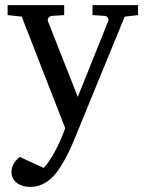

<svg xmlns="http://www.w3.org/2000/svg" viewBox="-20 -502 570 751"><path d="M467.8 -437 275.9 30.8Q271 43 262.2 63.5Q253.4 84 241.5 107.2Q229.5 130.4 215.1 152.8Q200.7 175.3 185.1 190.9Q167 209 145.3 219Q123.5 229 98.1 229Q80.6 229 66.9 224.4Q53.2 219.7 43.9 211.9Q34.7 204.1 29.8 193.6Q24.9 183.1 24.9 171.9Q24.9 154.8 32.5 140.4Q40 126 57.1 111.8L150.9 154.8Q163.1 142.6 175.8 122.8Q188.5 103 199.7 81.1Q210.9 59.1 220.2 37.4Q229.5 15.6 234.9 -1L64.9 -437L9.8 -442.9V-481.9H231V-442.9L183.1 -439.9Q174.8 -439 169.9 -432.6Q165 -426.3 168 -418L284.2 -123L402.8 -418Q406.2 -425.8 401.9 -432.4Q397.5 -439 389.2 -439.9L341.8 -442.9V-481.9H520V-442.9Z"/></svg>

Font: BabelStone Ogham
Style: Italic
Weight: 400
Italic angle: -30°
Designer: Andrew West
Foundry: BabelStone
Version: Version 2.02 March 14, 2022